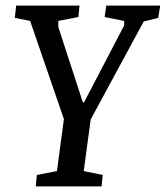

<svg xmlns="http://www.w3.org/2000/svg" viewBox="-20 -668 594 688"><path d="M108 0 112 -41 184 -55 209 -241 88 -593 33 -604 38 -648H265L261 -607L189 -593V-571L277 -301H281L425 -577V-593L355 -607L361 -648H554L547 -604L495 -591L305 -240L280 -55L348 -41L344 0Z"/></svg>

Font: Faustina Light Medium
Style: Italic
Weight: 500
Italic angle: -8°
Version: Version 1.200